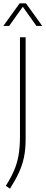

<svg xmlns="http://www.w3.org/2000/svg" viewBox="-38 -964 274 1154"><path d="M22 170 -3 153Q27 105.5 45.8 62.5Q64.5 19.5 73.2 -29.2Q82 -78 82 -143V-740H116V-128Q116 -66.5 106 -18.5Q96 29.5 75.2 74.2Q54.5 119 22 170ZM-18 -808 80 -944H118L216 -808H181L95 -929H103L17 -808Z"/></svg>

Font: Encode Sans SC Condensed Thin
Style: Regular
Weight: 100
Width: 3
Designer: Multiple Designers
Foundry: Impallari Type
Version: Version 3.002